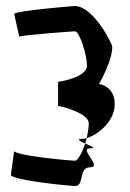

<svg xmlns="http://www.w3.org/2000/svg" viewBox="-20 -800 431 638"><path d="M16 -218C27 -200 212 -182 230 -182C261 -182 240 -244 279 -244C323 -244 240 -307 279 -307C302 -307 282 -315 263 -323C253 -292 238 -266 230 -266C214 -266 36 -282 27 -298ZM27 -754 44 -678C47 -683 222 -696 229 -696C244 -696 269 -618 269 -582C269 -541 173 -528 173 -528V-448C191 -446 277 -422 275 -389C275 -376 272 -358 268 -341C311 -354 361 -401 361 -452C363 -514 309 -521 309 -521C309 -521 353 -596 353 -644C353 -656 289 -780 229 -780C219 -780 35 -764 27 -754ZM247 -338C235 -338 245 -331 263 -323C265 -329 266 -335 268 -341C261 -339 254 -338 247 -338Z"/></svg>

Font: bitstorm
Style: ulcn
Weight: 400
Version: Version 0.2